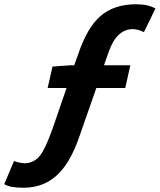

<svg xmlns="http://www.w3.org/2000/svg" viewBox="-85 -774 751 903"><path d="M592 -623Q563 -637 540 -637Q464 -637 427 -532L404 -467H528L504 -360H368L288 -131Q248 -16 193 40Q127 109 25 109Q-38 109 -65 92L-19 -17Q2 -8 31 -6Q75 -7 103 -42Q130 -77 163 -171L228 -360H139L162 -461L246 -467H264L283 -520Q325 -644 387 -698Q451 -754 556 -754Q611 -754 646 -734Z"/></svg>

Font: KaiGen Gothic CN Bold
Style: Bold
Weight: 700
Designer: Ryoko NISHIZUKA  (kana & ideographs); Paul D. Hunt (Latin, Greek & Cyrillic); Wenlong ZHANG  (bopomofo); Sandoll Communi
Foundry: Adobe Systems Incorporated
Version: Version 1.002.20150501